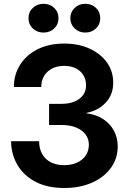

<svg xmlns="http://www.w3.org/2000/svg" viewBox="-20 -965 665 997"><path d="M314 11.2Q225.6 11.2 164.1 -21.2Q102.5 -53.7 70.3 -108.9Q38.1 -164.1 37.6 -231.9H183.1Q183.1 -193.4 199 -165.3Q214.8 -137.2 244.1 -122.3Q273.4 -107.4 313 -107.4Q351.1 -107.4 380.1 -120.6Q409.2 -133.8 425.3 -157.7Q441.4 -181.6 441.4 -213.4Q441.4 -244.1 424.1 -267.1Q406.7 -290 375 -303Q343.3 -315.9 300.3 -315.9H234.9V-425.8H300.3Q338.9 -425.8 367.2 -437.7Q395.5 -449.7 411.1 -470.9Q426.8 -492.2 426.8 -521.5Q426.8 -552.2 412.6 -575.2Q398.4 -598.1 372.8 -610.6Q347.2 -623 313 -623Q278.3 -623 251.5 -609.6Q224.6 -596.2 209.5 -571.5Q194.3 -546.9 194.3 -513.2H52.2Q52.2 -578.6 85 -629.6Q117.7 -680.7 176.3 -709.7Q234.9 -738.8 313.5 -738.8Q387.7 -738.8 445.3 -712.4Q502.9 -686 535.4 -640.4Q567.9 -594.7 567.9 -535.6Q567.9 -474.1 529.5 -432.6Q491.2 -391.1 429.7 -378.9V-376.5Q481 -370.1 517.1 -345.7Q553.2 -321.3 572.3 -284.9Q591.3 -248.5 591.3 -204.6Q591.3 -142.1 555.9 -93.3Q520.5 -44.4 458 -16.6Q395.5 11.2 314 11.2ZM422.9 -795.9Q389.6 -795.9 367.4 -817.4Q345.2 -838.9 345.2 -870.6Q345.2 -902.3 367.7 -923.8Q390.1 -945.3 422.9 -945.3Q456.1 -945.3 478.3 -924.1Q500.5 -902.8 500.5 -870.6Q500.5 -838.4 478.3 -817.1Q456.1 -795.9 422.9 -795.9ZM206.1 -795.9Q172.4 -795.9 150.1 -817.4Q127.9 -838.9 127.9 -870.6Q127.9 -902.3 150.4 -923.8Q172.9 -945.3 206.1 -945.3Q239.3 -945.3 261.5 -924.1Q283.7 -902.8 283.7 -870.6Q283.7 -838.4 261.5 -817.1Q239.3 -795.9 206.1 -795.9Z"/></svg>

Font: Inter 28pt
Style: Bold
Weight: 700
Designer: Rasmus Andersson
Foundry: rsms
Version: Version 4.001;git-66647c0bb